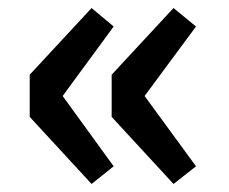

<svg xmlns="http://www.w3.org/2000/svg" viewBox="-20 -525 569 478"><path d="M208 -67 263 -111 136 -286 263 -459 208 -505 54 -339V-234ZM412 -67 468 -111 340 -286 468 -459 412 -505 258 -339V-234Z"/></svg>

Font: Kinto Sans
Style: Bold
Weight: 700
Designer: Authors: Ryoko NISHIZUKA  (kana & ideographs); Paul D. Hunt (Latin, Greek & Cyrillic); Wenlong ZHANG  (bopomofo); Sandol
Foundry: Adobe Systems Incorporated, ookami Inc.
Version: Version 0.001